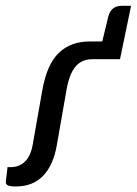

<svg xmlns="http://www.w3.org/2000/svg" viewBox="-39 -652 481 676"><path d="M422.5 -631.5 383.5 -443.5H285Q249 -443.5 227.2 -418Q205.5 -392.5 195.5 -337.5L161 -140.5Q149 -71 113 -33.2Q77 4.5 16.5 4.5Q-3 4.5 -11.2 0.8Q-19.5 -3 -18.5 -12.5L-12.5 -63.5H-1.5Q28.5 -63.5 49 -83.2Q69.5 -103 76.5 -144.5L110 -334.5Q126 -425 167.8 -465.5Q209.5 -506 277 -506H321L342 -592.5Q352 -631.5 388.5 -631.5Z"/></svg>

Font: Lato 2
Style: Italic
Weight: 400
Italic angle: -7°
Designer: Lukasz Dziedzic with Adam Twardoch and Botio Nikoltchev
Foundry: tyPoland Lukasz Dziedzic
Version: Version 2.015; 2015-08-06; http://www.latofonts.com/